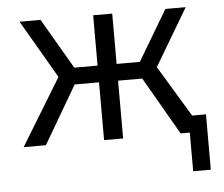

<svg xmlns="http://www.w3.org/2000/svg" viewBox="-48 -539 865 743"><g transform="rotate(-5 384.5 -167.5)"><path d="M673 150V-65H741.5V150ZM340 0V-224.5H209V-289.5H340V-485H414V-289.5H544.5V-224.5H414V0ZM27.5 0 185.5 -259 54 -485H135.5L266.5 -260.5L114 0ZM637.5 0 487 -260.5 620.5 -485H699.5L568 -263.5L727 0Z"/></g></svg>

Font: Geologica Cursive ExtraLight
Style: Regular
Weight: 250
Designer: Sindre Bremnes, Frode Helland
Foundry: Monokrom Skriftforlag AS
Version: Version 1.010;gftools[0.9.28]